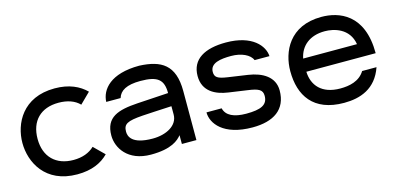

<svg xmlns="http://www.w3.org/2000/svg" viewBox="-55 -835 2398 1161"><g transform="rotate(-15 1144.0 -255.0)"><path d="M316 14C407 14 469 -15 512 -59L447 -123C416 -93 372 -76 316 -76C207 -76 138 -142 138 -255C138 -368 205 -434 316 -434C372 -434 417 -418 447 -387L512 -451C469 -494 406 -524 316 -524C115 -524 43 -375 43 -255C43 -135 115 14 316 14Z M777 14C907 14 951 -28 973 -55V0H1064V-307C1064 -472 982 -518 846 -524C666 -524 600 -441 597 -364H687C700 -408 742 -433 829 -433C938 -433 972 -402 972 -319L777 -307C655 -299 574 -275 574 -159C574 -83 631 14 777 14ZM666 -159C666 -207 691 -220 787 -227C805 -228 902 -234 971 -237V-185C971 -116 897 -77 812 -77C680 -77 666 -131 666 -159Z M1413 14C1544 14 1628 -40 1628 -160C1628 -245 1556 -287 1468 -300L1345 -318C1283 -327 1266 -339 1266 -372C1266 -428 1332 -437 1398 -437C1462 -437 1515 -412 1529 -376H1622C1619 -440 1554 -524 1388 -524C1257 -524 1171 -478 1171 -372C1171 -275 1247 -239 1325 -228L1443 -211C1508 -202 1532 -190 1532 -152C1532 -95 1489 -76 1397 -76C1320 -76 1272 -99 1261 -146H1166C1166 -77 1230 14 1413 14Z M1986 14C2087 14 2187 -19 2230 -144H2140C2106 -88 2042 -76 1986 -76C1869 -76 1816 -142 1813 -227H2247C2247 -473 2095 -524 1986 -524C1785 -524 1720 -375 1720 -255C1720 -103 1793 14 1986 14ZM1815 -309C1830 -385 1889 -435 1983 -435C2040 -435 2135 -412 2152 -309Z"/></g></svg>

Font: Hibana 45 SubMedium
Style: Regular
Weight: 500
Width: 6
Designer: pygmalion
Foundry: ybstudio
Version: Version 2021.007;FEAKit 1.0